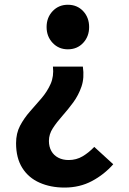

<svg xmlns="http://www.w3.org/2000/svg" viewBox="-20 -594 554 827"><path d="M258.1 213.9Q198.1 213.9 150.6 192.9Q103 172 76.1 129.4Q49.2 86.8 49.2 22.9Q49.2 -19.8 66.5 -52.6Q83.9 -85.4 109.3 -114.1Q134.7 -142.7 159.1 -171.2Q183.4 -199.7 198 -232.5Q212.6 -265.3 208 -307.1H336.9Q343.9 -258.9 331.1 -221.4Q318.2 -183.9 295.6 -153Q272.9 -122.2 248.8 -95.1Q224.6 -67.9 207.7 -41.9Q190.7 -15.9 190.7 13.1Q190.7 38 201.2 56.6Q211.7 75.2 231 85.2Q250.2 95.3 275.7 95.3Q308.9 95.3 335.8 79.3Q362.7 63.3 386 38.7L467.8 113.5Q428.7 157.8 376.1 185.8Q323.5 213.9 258.1 213.9ZM272.2 -381.6Q232.8 -381.6 206.8 -409.2Q180.7 -436.8 180.7 -477.5Q180.7 -518.6 206.8 -546.1Q232.8 -573.5 272.2 -573.5Q312.4 -573.5 338.2 -546.1Q363.9 -518.6 363.9 -477.5Q363.9 -436.8 338.2 -409.2Q312.4 -381.6 272.2 -381.6Z"/></svg>

Font: Shanggu Sans SC VF
Style: Regular
Weight: 250
Designer: GuiWonder
Version: Version 1.021